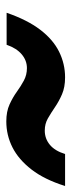

<svg xmlns="http://www.w3.org/2000/svg" viewBox="176 -630 231 624"><g transform="rotate(90 292.0 -317.5)"><path d="M374 -222Q342 -222 319 -232.5Q296 -243 278 -256Q260 -269 241.5 -279Q223 -289 201 -289Q176 -289 156 -272Q136 -255 125 -223H21Q44 -290 76 -332Q108 -374 147.5 -393.5Q187 -413 231 -413Q263 -413 286 -403Q309 -393 328 -380Q347 -367 364.5 -357Q382 -347 404 -347Q430 -347 450 -363.5Q470 -380 480 -413H584Q563 -346 530.5 -304Q498 -262 458.5 -242Q419 -222 374 -222Z"/></g></svg>

Font: DM Sans 20pt ExtraBold
Style: Italic
Weight: 800
Italic angle: -10°
Version: Version 4.004;gftools[0.9.30]